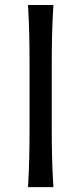

<svg xmlns="http://www.w3.org/2000/svg" viewBox="-20 -770 334 790"><path d="M95.2 0Q99.1 -62.5 100.3 -120.6Q101.6 -178.7 101.6 -248V-499.5Q101.6 -569.8 100.3 -627.9Q99.1 -686 95.2 -749.5H199.7Q195.8 -686 194.3 -627.9Q192.9 -569.8 192.9 -499.5V-248Q192.9 -178.7 194.3 -120.6Q195.8 -62.5 199.7 0Z"/></svg>

Font: Pinar-DS2-FD Regular
Style: Regular
Weight: 400
Designer: Amin Abedi
Version: Version 2.000